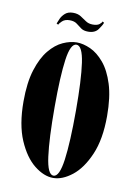

<svg xmlns="http://www.w3.org/2000/svg" viewBox="-77 -689 526 750"><g transform="rotate(10 186.5 -313.5)"><path d="M186.5 11Q150 11 111.8 -19.2Q73.5 -49.5 47.2 -110.5Q21 -171.5 21 -263.5Q21 -338.5 37 -389.2Q53 -440 78 -470.2Q103 -500.5 131.8 -513.5Q160.5 -526.5 186.5 -526.5Q212 -526.5 240.8 -513.5Q269.5 -500.5 295 -470.2Q320.5 -440 336.5 -389.2Q352.5 -338.5 352.5 -263.5Q352.5 -171.5 326.2 -110.5Q300 -49.5 261.5 -19.2Q223 11 186.5 11ZM186.5 2Q210 2 219.5 -68.2Q229 -138.5 229 -263.5Q229 -386 219.5 -451.8Q210 -517.5 186.5 -517.5Q163 -517.5 153.8 -451.8Q144.5 -386 144.5 -263.5Q144.5 -138.5 153.8 -68.2Q163 2 186.5 2ZM222 -575.5Q204 -575.5 193.5 -583.2Q183 -591 172.5 -599Q162 -607 144 -607Q125 -607 114.5 -597Q104 -587 102.5 -582L95.5 -585.5Q98 -593 103.8 -605.5Q109.5 -618 121 -628Q132.5 -638 152 -638Q170.5 -638 183 -630Q195.5 -622 207 -614Q218.5 -606 235 -606Q252.5 -606 261 -612.5Q269.5 -619 271 -624.5L277.5 -620.5Q274.5 -611 261.8 -593.2Q249 -575.5 222 -575.5Z"/></g></svg>

Font: Imbue 100pt
Style: Bold
Weight: 700
Designer: Tyler Finck
Foundry: Etcetera Type Company
Version: Version 1.102; ttfautohint (v1.8.3)